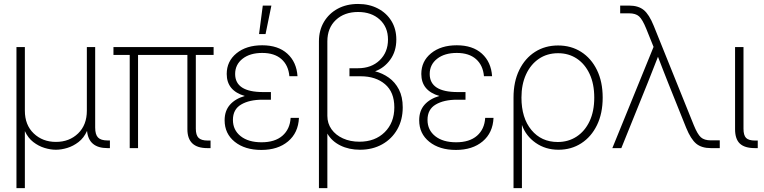

<svg xmlns="http://www.w3.org/2000/svg" viewBox="-20 -756 3902 980"><path d="M64 204.1V-515.6H106.9V-190.9Q106.9 -118.2 152.1 -75Q197.3 -31.7 265.6 -31.7Q334 -31.7 378.7 -75Q423.3 -118.2 423.3 -190.9V-515.6H465.8V-105Q465.8 -68.8 480.5 -54Q495.1 -39.1 528.8 -39.1H541V0H528.8Q432.6 0 424.3 -87.9Q408.2 -52.2 381.1 -31.2Q354 -10.3 323.5 -1Q293 8.3 265.1 8.3Q237.8 8.3 207.3 -1Q176.8 -10.3 149.9 -31Q123 -51.8 106.9 -86.9V204.1Z M1038.1 0Q936.5 0 936.5 -96.2V-475.6H684.6V0H642.1V-475.6H559.1V-515.6H1070.3V-475.6H979.5V-99.1Q979.5 -66.4 993.4 -52.5Q1007.3 -38.6 1040.5 -38.6H1054.7V0Z M1314 9.3Q1230 9.3 1178.2 -32.2Q1126.5 -73.7 1126.5 -142.1Q1126.5 -190.4 1153.6 -221.2Q1180.7 -252 1229.5 -266.1Q1137.2 -293 1137.2 -378.4Q1137.2 -443.4 1187.3 -484.1Q1237.3 -524.9 1318.4 -524.9Q1399.4 -524.9 1446.5 -482.2Q1493.7 -439.5 1498.5 -367.2H1457Q1452.1 -422.9 1416.5 -454.3Q1380.9 -485.8 1318.4 -485.8Q1255.9 -485.8 1218 -456.1Q1180.2 -426.3 1180.2 -378.4Q1180.2 -286.1 1322.8 -286.1H1362.8V-247.1H1319.8Q1252.4 -247.1 1210.7 -222.4Q1168.9 -197.8 1168.9 -144Q1168.9 -92.3 1208.3 -61Q1247.6 -29.8 1314.9 -29.8Q1383.3 -29.8 1421.6 -63.2Q1460 -96.7 1463.4 -154.3H1505.9Q1502.4 -78.1 1450.4 -34.4Q1398.4 9.3 1314 9.3ZM1302.2 -582 1321.3 -727.5H1365.2L1335.4 -582Z M1607.9 204.1V-544.9Q1607.9 -601.1 1633.5 -644.3Q1659.2 -687.5 1704.1 -711.7Q1749 -735.8 1807.6 -735.8Q1864.7 -735.8 1908.9 -712.6Q1953.1 -689.5 1978 -648.7Q2002.9 -607.9 2002.9 -554.2Q2002.9 -494.1 1971.9 -451.4Q1940.9 -408.7 1894.5 -392.1Q1932.6 -382.3 1964.6 -359.6Q1996.6 -336.9 2016.1 -299.3Q2035.6 -261.7 2035.6 -208Q2035.6 -144.5 2007.8 -95.7Q1980 -46.9 1930.7 -19.3Q1881.3 8.3 1817.4 8.3Q1761.2 8.3 1717.3 -13.4Q1673.3 -35.2 1650.9 -74.2V204.1ZM1814.5 -32.7Q1894.5 -32.7 1943.6 -81.3Q1992.7 -129.9 1992.7 -208Q1992.7 -286.1 1945.1 -326.4Q1897.5 -366.7 1820.8 -366.7H1763.7V-407.7H1807.1Q1875.5 -407.7 1918 -448.5Q1960.4 -489.3 1960.4 -554.2Q1960.4 -617.7 1918.2 -656.2Q1876 -694.8 1807.6 -694.8Q1737.8 -694.8 1694.3 -654.1Q1650.9 -613.3 1650.9 -544.9V-164.6Q1650.9 -126 1672.1 -96.2Q1693.4 -66.4 1730.5 -49.6Q1767.6 -32.7 1814.5 -32.7Z M2307.1 9.3Q2223.1 9.3 2171.4 -32.2Q2119.6 -73.7 2119.6 -142.1Q2119.6 -190.4 2146.7 -221.2Q2173.8 -252 2222.7 -266.1Q2130.4 -293 2130.4 -378.4Q2130.4 -443.4 2180.4 -484.1Q2230.5 -524.9 2311.5 -524.9Q2392.6 -524.9 2439.7 -482.2Q2486.8 -439.5 2491.7 -367.2H2450.2Q2445.3 -422.9 2409.7 -454.3Q2374 -485.8 2311.5 -485.8Q2249 -485.8 2211.2 -456.1Q2173.3 -426.3 2173.3 -378.4Q2173.3 -286.1 2315.9 -286.1H2356V-247.1H2313Q2245.6 -247.1 2203.9 -222.4Q2162.1 -197.8 2162.1 -144Q2162.1 -92.3 2201.4 -61Q2240.7 -29.8 2308.1 -29.8Q2376.5 -29.8 2414.8 -63.2Q2453.1 -96.7 2456.5 -154.3H2499Q2495.6 -78.1 2443.6 -34.4Q2391.6 9.3 2307.1 9.3Z M2601.1 204.1V-258.3Q2601.1 -338.9 2630.4 -398.7Q2659.7 -458.5 2710.9 -491.2Q2762.2 -523.9 2828.6 -523.9Q2895 -523.9 2946.3 -491.2Q2997.6 -458.5 3026.9 -398.7Q3056.2 -338.9 3056.2 -257.8Q3056.2 -177.2 3027.1 -117.4Q2998 -57.6 2947 -24.7Q2896 8.3 2830.6 8.3Q2764.2 8.3 2714.1 -26.9Q2664.1 -62 2644.5 -117.2H2644V204.1ZM2826.7 -31.2Q2880.9 -31.2 2923.1 -58.8Q2965.3 -86.4 2989.3 -137.2Q3013.2 -188 3013.2 -257.8Q3013.2 -327.6 2989.5 -378.4Q2965.8 -429.2 2924.3 -456.8Q2882.8 -484.4 2828.6 -484.4Q2772.5 -484.4 2730.5 -455.8Q2688.5 -427.2 2665 -376.2Q2641.6 -325.2 2641.6 -257.8Q2641.6 -153.8 2692.4 -92.5Q2743.2 -31.2 2826.7 -31.2Z M3105.5 0 3315.9 -516.6 3278.3 -609.9Q3259.3 -656.7 3241.9 -672.4Q3224.6 -688 3190.9 -688H3145.5V-727.5H3190.9Q3238.3 -727.5 3265.9 -704.8Q3293.5 -682.1 3316.9 -624L3521 -117.7Q3540 -70.8 3557.4 -55.2Q3574.7 -39.6 3608.4 -39.6H3653.8V0H3608.4Q3561 0 3533.4 -22.9Q3505.9 -45.9 3482.4 -103.5L3390.1 -333.5Q3377 -366.7 3364 -399.9Q3351.1 -433.1 3338.4 -466.3Q3325.2 -433.1 3312.3 -399.9Q3299.3 -366.7 3286.1 -333.5L3151.4 0Z M3833.5 0Q3780.8 0 3756.3 -23.2Q3731.9 -46.4 3731.9 -96.2V-515.6H3774.9V-99.1Q3774.9 -65.4 3788.1 -52Q3801.3 -38.6 3834.5 -38.6H3847.7V0Z"/></svg>

Font: Inter Display ExtraLight
Style: Regular
Weight: 200
Designer: Rasmus Andersson
Foundry: rsms
Version: Version 4.000;git-a52131595